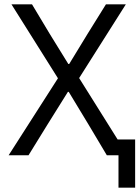

<svg xmlns="http://www.w3.org/2000/svg" viewBox="-20 -718 645 888"><path d="M528 0H474L390 -141L298 -293H294L199 -141L112 0H20L248 -356L33 -698H128L209 -563L296 -422H300L386 -563L470 -698H562L346 -357L524 -73H605V150H528Z"/></svg>

Font: iA Writer Quattro V
Style: Regular
Weight: 400
Designer: Mike Abbink, Paul van der Laan, Pieter van Rosmalen, Oliver Reichenstein
Foundry: Information Architects Inc.
Version: Version 2.000